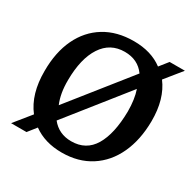

<svg xmlns="http://www.w3.org/2000/svg" viewBox="-160 -879 1061 1058"><g transform="rotate(30 370.0 -350.5)"><path d="M39 14 124 -91Q54 -181 55 -328Q55 -447 96.5 -534Q138 -621 215.5 -668.5Q293 -716 400 -716Q511 -716 584 -661L627 -715H724L639 -610Q705 -523 704 -382Q703 -263 661.5 -173.5Q620 -84 543 -34.5Q466 15 361 15Q253 15 179 -39L137 14ZM217 -203 515 -577Q470 -640 386 -640Q294 -640 243.5 -563Q193 -486 192 -349Q191 -264 217 -203ZM375 -65Q469 -65 515.5 -142.5Q562 -220 564 -363Q564 -440 545 -496L249 -124Q296 -65 375 -65Z"/></g></svg>

Font: Literata 12pt SemiBold
Style: Italic
Weight: 600
Italic angle: -2°
Designer: Latin by Veronika Burian and Jose Scaglione. Greek by Irene Vlachou. Cyrillic by Vera Evstafieva
Foundry: TypeTogether
Version: Version 3.002